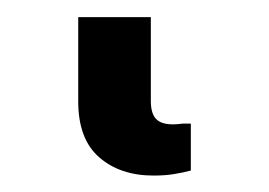

<svg xmlns="http://www.w3.org/2000/svg" viewBox="-20 25 321 229"><path d="M73.3 145.9V45.4H159.9V145.5Q159.9 160.1 166 166.7Q172.1 173.3 186.1 173.3Q190.2 173.3 193.6 172.9Q197 172.4 199.9 172.4Q204.3 172.4 207.6 172.4V228.4Q198.4 230.9 187.7 232.6Q177 234.4 163.2 234.4Q123.3 234.4 98.3 212.6Q73.3 190.9 73.3 145.9Z"/></svg>

Font: WEMIX Pretendard Variable
Style: Regular
Weight: 400
Designer: Base glyphs from Inter by Rasmus Andersson; Hangeul glyphs from Noto Sans CJK(Source Han Sans) by Jang Soo-young and Kan
Foundry: Kil Hyung-jin
Version: Version 1.000;Glyphs 3.2 (3208)